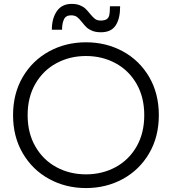

<svg xmlns="http://www.w3.org/2000/svg" viewBox="-20 -960 887 991"><path d="M47.4 -365.7Q47.4 -477.5 97.7 -563Q147.9 -648.4 233.9 -695.1Q319.8 -741.7 423.8 -741.7Q527.8 -741.7 613.8 -695.1Q699.7 -648.4 749.8 -563Q799.8 -477.5 799.8 -365.7Q799.8 -253.9 749.8 -168.5Q699.7 -83 613.8 -36.1Q527.8 10.7 423.8 10.7Q319.8 10.7 233.9 -36.1Q147.9 -83 97.7 -168.5Q47.4 -253.9 47.4 -365.7ZM423.8 -60.1Q507.3 -60.1 575.9 -96.9Q644.5 -133.8 684.6 -203.1Q724.6 -272.5 724.6 -365.7Q724.6 -458.5 684.6 -527.8Q644.5 -597.2 575.9 -634Q507.3 -670.9 423.8 -670.9Q340.3 -670.9 271.7 -634Q203.1 -597.2 162.8 -527.8Q122.6 -458.5 122.6 -365.7Q122.6 -272.9 162.8 -203.4Q203.1 -133.8 271.7 -96.9Q340.3 -60.1 423.8 -60.1ZM403.8 -844.7Q389.6 -863.3 377.9 -872.1Q366.2 -880.9 346.7 -880.9Q319.8 -880.9 310.1 -860.1Q300.3 -839.4 300.3 -806.6H247.6Q247.6 -864.7 273.4 -902.3Q299.3 -939.9 349.6 -939.9Q374.5 -939.9 392.1 -932.9Q409.7 -925.8 420.7 -915.5Q431.6 -905.3 444.3 -889.2Q459 -871.1 470.2 -862.5Q481.4 -854 499 -854Q521 -854 531.2 -861.3Q541.5 -868.7 544.4 -883.3Q547.4 -897.9 547.4 -927.7H600.1Q600.1 -863.8 576.9 -828.6Q553.7 -793.5 501.5 -793.5Q474.6 -793.5 456.5 -800.8Q438.5 -808.1 427.7 -818.1Q417 -828.1 403.8 -844.7Z"/></svg>

Font: Glacial Indifference
Style: Regular
Weight: 400
Designer: Alfredo Marco Pradil
Foundry: Alfredo Marco Pradil
Version: Version 1.312